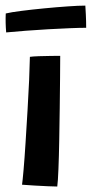

<svg xmlns="http://www.w3.org/2000/svg" viewBox="-29 -662 340 684"><path d="M175 2.5Q165 2.5 142 1.5Q119 0.5 93.5 -1Q68 -2.5 49.5 -4Q51.5 -17 55 -57.2Q58.5 -97.5 62 -153Q65.5 -208.5 69 -267.2Q72.5 -326 74.8 -377.2Q77 -428.5 77.5 -459.5Q87 -461 109.2 -461.8Q131.5 -462.5 153.8 -462.8Q176 -463 185.5 -463Q185.5 -435 185 -385.5Q184.5 -336 183.8 -277Q183 -218 182 -161Q181 -104 179.2 -60Q177.5 -16 175 2.5ZM278 -563Q254.5 -563 219 -561.5Q183.5 -560 143 -557.8Q102.5 -555.5 63.2 -552.5Q24 -549.5 -7 -546.5Q-10 -581.5 -8.5 -614Q10 -618.5 47.2 -623.2Q84.5 -628 128.5 -632.2Q172.5 -636.5 212 -639.2Q251.5 -642 275 -642Q275.5 -633 276.8 -610.2Q278 -587.5 278 -563Z"/></svg>

Font: Grandstander Medium
Style: Regular
Weight: 500
Designer: Tyler Finck
Foundry: Etcetera Type Co
Version: Version 1.200; ttfautohint (v1.8.3)